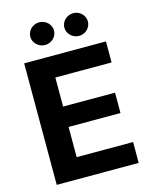

<svg xmlns="http://www.w3.org/2000/svg" viewBox="-135 -1023 882 1111"><g transform="rotate(-15 306.0 -467.5)"><path d="M64 0H555V-125H217V-306H528V-428H217V-602H554V-728H64ZM138 -867C138 -830 170 -799 209 -799C248 -799 280 -830 280 -867C280 -904 248 -935 209 -935C170 -935 138 -904 138 -867ZM342 -867C342 -830 374 -799 413 -799C452 -799 483 -830 483 -867C483 -904 452 -935 413 -935C374 -935 342 -904 342 -867Z"/></g></svg>

Font: Wafeq
Style: Bold
Weight: 700
Designer: Rasmus Andersson & Azza Alameddine
Foundry: Google & TypeTogether
Version: Version 3.000;FEAKit 1.0